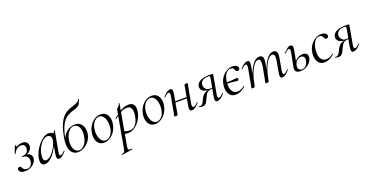

<svg xmlns="http://www.w3.org/2000/svg" viewBox="-34 -1648 5478 2843"><g transform="rotate(-20 2705.0 -226.0)"><path d="M108 -376Q116 -376 142.5 -388.5Q169 -401 207 -401Q250 -401 273.5 -374Q297 -347 290 -306Q284 -270 252.5 -241.5Q221 -213 173 -205L177 -213Q238 -218 264 -188.5Q290 -159 282 -116Q274 -79 247.5 -50Q221 -21 183.5 -5Q146 11 105 11Q53 11 30 -8.5Q7 -28 11 -53Q13 -63 21 -70.5Q29 -78 43 -78Q57 -78 64 -69.5Q71 -61 76 -49Q86 -33 100 -22.5Q114 -12 143 -12Q178 -12 198.5 -35Q219 -58 225 -90Q234 -136 212.5 -168.5Q191 -201 134 -201Q130 -201 129 -207Q128 -213 134 -213Q183 -215 206.5 -236Q230 -257 234 -290Q240 -330 222 -350Q204 -370 175 -370Q156 -370 135 -363Q114 -356 93 -337Q72 -318 55 -281Q54 -278 48.5 -280.5Q43 -283 44 -287L88 -400Q89 -403 95 -401Q101 -399 100 -396Q98 -386 101 -381Q104 -376 108 -376Z M414 13Q381 13 364 -11Q347 -35 354 -91Q362 -145 388.5 -199.5Q415 -254 453.5 -299Q492 -344 535 -371.5Q578 -399 617 -399Q636 -399 653.5 -392.5Q671 -386 684 -370.5Q697 -355 699 -330L656 -357Q669 -359 685.5 -373.5Q702 -388 707 -407Q709 -410 714.5 -409Q720 -408 719 -406L661 -89Q651 -31 676 -31Q687 -31 704.5 -43.5Q722 -56 742 -77Q745 -80 749 -76Q753 -72 750 -69Q718 -32 691 -11.5Q664 9 638 9Q614 9 607 -13Q600 -35 610 -89L634 -229L651 -246Q621 -170 581 -111.5Q541 -53 498 -20Q455 13 414 13ZM450 -36Q478 -36 508 -58Q538 -80 565.5 -115.5Q593 -151 613.5 -193.5Q634 -236 642 -277Q650 -314 635 -339Q620 -364 583 -364Q548 -363 512 -332.5Q476 -302 448 -251.5Q420 -201 410 -136Q403 -86 412.5 -61Q422 -36 450 -36Z M936 14Q891 14 856.5 -13Q822 -40 808 -99.5Q794 -159 811 -257Q826 -349 849 -413.5Q872 -478 899.5 -520.5Q927 -563 958.5 -588.5Q990 -614 1022.5 -628.5Q1055 -643 1086 -650Q1116 -660 1139.5 -669.5Q1163 -679 1179.5 -691.5Q1196 -704 1204 -725Q1205 -728 1210.5 -726.5Q1216 -725 1215 -723Q1203 -688 1192 -665.5Q1181 -643 1166 -630Q1151 -617 1131.5 -609Q1112 -601 1084 -593Q1033 -579 992.5 -557Q952 -535 919.5 -494Q887 -453 861.5 -383.5Q836 -314 816 -204L814 -223Q839 -283 870 -316.5Q901 -350 932.5 -365.5Q964 -381 988.5 -384.5Q1013 -388 1024 -388Q1068 -388 1097 -370.5Q1126 -353 1141.5 -324Q1157 -295 1161.5 -260Q1166 -225 1160 -191Q1149 -130 1113.5 -83.5Q1078 -37 1031 -11.5Q984 14 936 14ZM962 -6Q1003 -6 1042 -47Q1081 -88 1096 -171Q1107 -229 1098.5 -274Q1090 -319 1065.5 -345Q1041 -371 1003 -371Q966 -371 938.5 -346Q911 -321 893 -283.5Q875 -246 868 -205Q858 -141 868.5 -97Q879 -53 904 -29.5Q929 -6 962 -6Z M1345 14Q1297 14 1266 -14Q1235 -42 1224 -89Q1213 -136 1224 -193Q1235 -252 1266 -298.5Q1297 -345 1341 -372Q1385 -399 1434 -399Q1486 -399 1517.5 -370.5Q1549 -342 1559.5 -295.5Q1570 -249 1558 -193Q1546 -130 1512.5 -83Q1479 -36 1434.5 -11Q1390 14 1345 14ZM1380 -11Q1421 -11 1455.5 -47.5Q1490 -84 1502 -149Q1509 -186 1507 -225.5Q1505 -265 1493 -299Q1481 -333 1459 -354Q1437 -375 1405 -375Q1363 -375 1328 -338Q1293 -301 1280 -236Q1272 -197 1275 -158Q1278 -119 1290.5 -85.5Q1303 -52 1325.5 -31.5Q1348 -11 1380 -11Z M1532 275Q1528 276 1527 270Q1526 264 1530 263Q1552 259 1563 253Q1574 247 1580 231.5Q1586 216 1591 185L1693 -386Q1693 -389 1700 -395Q1707 -401 1717 -410.5Q1727 -420 1735 -432Q1743 -444 1746 -459Q1748 -463 1753 -462Q1758 -461 1757 -457L1644 178Q1637 219 1648.5 231Q1660 243 1702 238Q1706 236 1707.5 242Q1709 248 1704 249ZM1734 1Q1697 1 1678.5 -2Q1660 -5 1646 -8L1656 -60Q1675 -47 1700 -37Q1725 -27 1762 -27Q1807 -27 1837.5 -52.5Q1868 -78 1887 -121.5Q1906 -165 1912 -220Q1917 -254 1913 -285.5Q1909 -317 1891 -337Q1873 -357 1832 -357Q1786 -357 1739.5 -330Q1693 -303 1631 -256Q1628 -254 1624 -259Q1620 -264 1624 -265Q1684 -318 1748.5 -355.5Q1813 -393 1874 -393Q1930 -393 1954.5 -357Q1979 -321 1969 -253Q1962 -202 1939 -156Q1916 -110 1883.5 -74.5Q1851 -39 1812 -19Q1773 1 1734 1Z M2150 14Q2102 14 2071 -14Q2040 -42 2029 -89Q2018 -136 2029 -193Q2040 -252 2071 -298.5Q2102 -345 2146 -372Q2190 -399 2239 -399Q2291 -399 2322.5 -370.5Q2354 -342 2364.5 -295.5Q2375 -249 2363 -193Q2351 -130 2317.5 -83Q2284 -36 2239.5 -11Q2195 14 2150 14ZM2185 -11Q2226 -11 2260.5 -47.5Q2295 -84 2307 -149Q2314 -186 2312 -225.5Q2310 -265 2298 -299Q2286 -333 2264 -354Q2242 -375 2210 -375Q2168 -375 2133 -338Q2098 -301 2085 -236Q2077 -197 2080 -158Q2083 -119 2095.5 -85.5Q2108 -52 2130.5 -31.5Q2153 -11 2185 -11Z M2476 8Q2462 8 2457.5 6.5Q2453 5 2453 2Q2453 -2 2458.5 -25Q2464 -48 2468 -74L2509 -297Q2519 -356 2492 -356Q2481 -356 2463 -344Q2445 -332 2423 -310Q2420 -306 2415.5 -310.5Q2411 -315 2415 -318Q2449 -357 2477.5 -376Q2506 -395 2532 -395Q2556 -395 2562.5 -373.5Q2569 -352 2560 -299L2508 -7Q2506 8 2476 8ZM2513 -183 2517 -203H2749L2746 -183ZM2730 8Q2705 8 2698.5 -14Q2692 -36 2702 -87L2754 -380Q2756 -395 2785 -395Q2800 -395 2804 -393Q2808 -391 2808 -388Q2808 -385 2803 -362.5Q2798 -340 2793 -313L2752 -90Q2742 -31 2770 -31Q2795 -31 2838 -77Q2842 -81 2846 -77Q2850 -73 2846 -69Q2812 -30 2784.5 -11Q2757 8 2730 8Z M2900 9Q2889 9 2875 7Q2861 5 2844 1Q2841 0 2842.5 -5.5Q2844 -11 2848 -9Q2852 -8 2861 -8Q2881 -8 2895.5 -21Q2910 -34 2921 -55Q2932 -76 2942 -100Q2959 -135 2981 -155Q3003 -175 3029 -183.5Q3055 -192 3083 -192L3088 -188Q3038 -188 3004 -201.5Q2970 -215 2955.5 -239Q2941 -263 2946 -294Q2953 -329 2980.5 -351.5Q3008 -374 3052 -385Q3096 -396 3149 -396Q3177 -396 3189.5 -394.5Q3202 -393 3205 -388.5Q3208 -384 3206 -375L3154 -89Q3144 -30 3171 -30Q3181 -30 3199.5 -42Q3218 -54 3240 -76Q3243 -80 3247 -75.5Q3251 -71 3248 -68Q3213 -29 3185.5 -10Q3158 9 3131 9Q3107 9 3100.5 -12.5Q3094 -34 3103 -87L3146 -312Q3152 -345 3152.5 -359.5Q3153 -374 3147 -377.5Q3141 -381 3128 -381Q3068 -381 3037.5 -358Q3007 -335 3002 -304Q2999 -284 3006 -260Q3013 -236 3034.5 -219Q3056 -202 3095 -202Q3118 -202 3142 -208L3136 -191Q3092 -191 3067.5 -181.5Q3043 -172 3026.5 -148Q3010 -124 2989 -78Q2980 -57 2969.5 -37Q2959 -17 2942.5 -4Q2926 9 2900 9Z M3508 -170Q3499 -170 3482.5 -173.5Q3466 -177 3432 -180.5Q3398 -184 3334 -184V-204Q3398 -204 3433 -207Q3468 -210 3485 -212.5Q3502 -215 3510 -215Q3525 -215 3530 -207Q3535 -199 3533 -190Q3532 -182 3525.5 -176Q3519 -170 3508 -170ZM3422 13Q3379 13 3351.5 -6.5Q3324 -26 3310 -57.5Q3296 -89 3294 -127Q3292 -165 3300 -202Q3313 -265 3347.5 -308.5Q3382 -352 3426.5 -375.5Q3471 -399 3514 -399Q3538 -399 3558.5 -391.5Q3579 -384 3590.5 -371Q3602 -358 3600 -340Q3599 -327 3591 -317.5Q3583 -308 3567 -308Q3553 -308 3544.5 -317Q3536 -326 3531 -340Q3528 -352 3516 -364.5Q3504 -377 3479 -377Q3446 -377 3422 -357.5Q3398 -338 3383.5 -305.5Q3369 -273 3361 -233Q3351 -178 3357.5 -129.5Q3364 -81 3390 -51.5Q3416 -22 3464 -22Q3497 -22 3523 -36Q3549 -50 3570 -67Q3573 -69 3577 -65Q3581 -61 3578 -58Q3537 -21 3498 -4Q3459 13 3422 13Z M4157 9Q4132 9 4125.5 -13Q4119 -35 4129 -89L4158 -248Q4168 -305 4160 -332.5Q4152 -360 4124 -360Q4094 -360 4059.5 -319.5Q4025 -279 3994.5 -200Q3964 -121 3943 -7L3932 -8Q3952 -125 3986.5 -213.5Q4021 -302 4065 -350.5Q4109 -399 4157 -399Q4197 -399 4210.5 -368Q4224 -337 4211 -267L4179 -89Q4174 -59 4178.5 -45Q4183 -31 4195 -31Q4207 -31 4223.5 -43.5Q4240 -56 4261 -77Q4265 -81 4269 -77Q4273 -73 4269 -69Q4237 -32 4210 -11.5Q4183 9 4157 9ZM3692 8Q3677 8 3673 6.5Q3669 5 3669 2Q3669 -2 3674 -24Q3679 -46 3683 -69L3725 -297Q3735 -356 3708 -356Q3697 -356 3679 -344Q3661 -332 3639 -310Q3636 -306 3631.5 -310.5Q3627 -315 3631 -318Q3665 -357 3693.5 -376Q3722 -395 3748 -395Q3772 -395 3778.5 -373.5Q3785 -352 3776 -299L3724 -7Q3720 8 3692 8ZM3912 8Q3898 8 3893.5 6.5Q3889 5 3889 2Q3889 -2 3894.5 -26.5Q3900 -51 3904 -74L3937 -248Q3945 -305 3937.5 -332.5Q3930 -360 3904 -360Q3874 -360 3839.5 -319Q3805 -278 3774.5 -198.5Q3744 -119 3724 -7L3711 -8Q3731 -125 3765.5 -213Q3800 -301 3844.5 -350Q3889 -399 3937 -399Q3975 -399 3989.5 -368.5Q4004 -338 3990 -267L3943 -7Q3941 8 3912 8Z M4441 13Q4392 13 4371.5 -10Q4351 -33 4361 -82L4403 -297Q4410 -327 4404 -341.5Q4398 -356 4386 -356Q4375 -356 4358 -343.5Q4341 -331 4319 -308Q4315 -304 4311 -308.5Q4307 -313 4311 -317Q4348 -353 4373.5 -374Q4399 -395 4425 -395Q4450 -395 4457.5 -373.5Q4465 -352 4455 -299L4414 -91Q4405 -47 4423 -25.5Q4441 -4 4471 -4Q4502 -4 4523 -22.5Q4544 -41 4556 -66.5Q4568 -92 4570 -112Q4575 -150 4558.5 -167.5Q4542 -185 4517 -185Q4488 -185 4456 -161Q4424 -137 4414 -91L4400 -92Q4408 -131 4432 -158Q4456 -185 4489.5 -199.5Q4523 -214 4556 -214Q4591 -214 4613 -193.5Q4635 -173 4628 -130Q4623 -96 4597.5 -63Q4572 -30 4532 -8.5Q4492 13 4441 13Z M4821 13Q4778 13 4750.5 -6.5Q4723 -26 4709 -57.5Q4695 -89 4693 -127Q4691 -165 4699 -202Q4712 -265 4746.5 -308.5Q4781 -352 4825.5 -375.5Q4870 -399 4913 -399Q4937 -399 4957.5 -391.5Q4978 -384 4989.5 -371Q5001 -358 4999 -340Q4998 -327 4990 -317.5Q4982 -308 4966 -308Q4952 -308 4943.5 -317Q4935 -326 4930 -340Q4927 -352 4915 -364.5Q4903 -377 4878 -377Q4845 -377 4821 -357.5Q4797 -338 4782.5 -305.5Q4768 -273 4760 -233Q4750 -178 4756.5 -129.5Q4763 -81 4789 -51.5Q4815 -22 4863 -22Q4896 -22 4922 -36Q4948 -50 4969 -67Q4972 -69 4976 -65Q4980 -61 4977 -58Q4936 -21 4897 -4Q4858 13 4821 13Z M5045 9Q5034 9 5020 7Q5006 5 4989 1Q4986 0 4987.5 -5.5Q4989 -11 4993 -9Q4997 -8 5006 -8Q5026 -8 5040.5 -21Q5055 -34 5066 -55Q5077 -76 5087 -100Q5104 -135 5126 -155Q5148 -175 5174 -183.5Q5200 -192 5228 -192L5233 -188Q5183 -188 5149 -201.5Q5115 -215 5100.5 -239Q5086 -263 5091 -294Q5098 -329 5125.5 -351.5Q5153 -374 5197 -385Q5241 -396 5294 -396Q5322 -396 5334.5 -394.5Q5347 -393 5350 -388.5Q5353 -384 5351 -375L5299 -89Q5289 -30 5316 -30Q5326 -30 5344.5 -42Q5363 -54 5385 -76Q5388 -80 5392 -75.5Q5396 -71 5393 -68Q5358 -29 5330.5 -10Q5303 9 5276 9Q5252 9 5245.5 -12.5Q5239 -34 5248 -87L5291 -312Q5297 -345 5297.5 -359.5Q5298 -374 5292 -377.5Q5286 -381 5273 -381Q5213 -381 5182.5 -358Q5152 -335 5147 -304Q5144 -284 5151 -260Q5158 -236 5179.5 -219Q5201 -202 5240 -202Q5263 -202 5287 -208L5281 -191Q5237 -191 5212.5 -181.5Q5188 -172 5171.5 -148Q5155 -124 5134 -78Q5125 -57 5114.5 -37Q5104 -17 5087.5 -4Q5071 9 5045 9Z"/></g></svg>

Font: Cormorant
Style: Italic
Weight: 400
Italic angle: -10°
Designer: Christian Thalmann (Catharsis Fonts)
Foundry: Catharsis Fonts
Version: Version 4.000